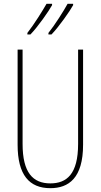

<svg xmlns="http://www.w3.org/2000/svg" viewBox="-20 -973 526 1003"><path d="M362 -946V-953H333C314 -918 267 -843 233 -801V-793H249C287 -832 346 -916 362 -946ZM252 -946V-953H223C203 -918 159 -847 123 -801V-793H139C177 -832 236 -916 252 -946ZM414 -217V-714H388V-221C388 -63 328 -15 243 -15C152 -15 98 -71 98 -221V-714H72V-217C72 -59 133 10 243 10C338 10 414 -42 414 -217Z"/></svg>

Font: Noto Sans Ethiopic ExtraCondensed Thin
Style: Regular
Weight: 100
Width: 2
Designer: Monotype Design Team
Foundry: Monotype Imaging Inc.
Version: Version 2.102